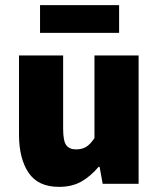

<svg xmlns="http://www.w3.org/2000/svg" viewBox="-20 -716 618 748"><path d="M210 12Q128 12 91 -43.5Q54 -99 54 -192V-500H226V-214Q226 -166 238.5 -150Q251 -134 276 -134Q300 -134 316 -144Q332 -154 348 -178V-500H520V0H380L368 -66H364Q334 -30 297.5 -9Q261 12 210 12ZM136 -588V-696H444V-588Z"/></svg>

Font: Mada Black
Style: Regular
Weight: 900
Designer: Khaled Hosny
Version: Version 1.5